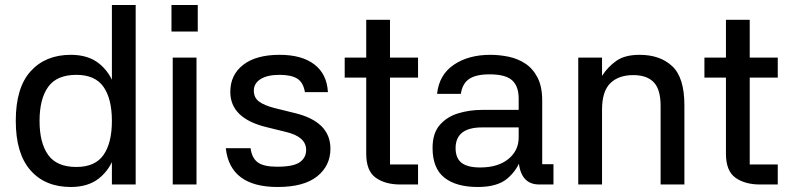

<svg xmlns="http://www.w3.org/2000/svg" viewBox="-20 -737 3144 767"><path d="M427 -717H522V0H427ZM263 10Q160 10 101.5 -57Q43 -124 43 -254Q43 -387 102.5 -452.5Q162 -518 263 -518Q332 -518 375.5 -483.5Q419 -449 439 -389.5Q459 -330 459 -254Q459 -178 439 -118.5Q419 -59 375.5 -24.5Q332 10 263 10ZM285 -70Q360 -70 393.5 -118Q427 -166 427 -254Q427 -342 393.5 -390Q360 -438 285 -438Q207 -438 172.5 -390Q138 -342 138 -254Q138 -166 172.5 -118Q207 -70 285 -70Z M765 -507V0H670V-507ZM665 -717H770V-611H665Z M1198 -369Q1192 -407 1168 -422.5Q1144 -438 1097 -438Q1048 -438 1021 -421Q994 -404 994 -375Q994 -347 1014.5 -331.5Q1035 -316 1078 -305L1155 -286Q1300 -252 1300 -143Q1300 -75 1247 -32.5Q1194 10 1089 10Q899 10 882 -145H981Q986 -106 1009.5 -88.5Q1033 -71 1087 -71Q1152 -71 1177.5 -89Q1203 -107 1203 -138Q1203 -191 1122 -210L1045 -229Q900 -264 900 -370Q900 -438 951.5 -478Q1003 -518 1097 -518Q1186 -518 1236 -479.5Q1286 -441 1290 -369Z M1650 -427H1538V-80H1650V0H1579Q1519 0 1481 -27Q1443 -54 1443 -123V-427H1357V-507H1443V-658H1538V-507H1650Z M2191 0H2134Q2052 0 2051 -113L2063 -108Q2047 -58 2007 -24Q1967 10 1889 10Q1802 10 1755 -27.5Q1708 -65 1708 -146Q1708 -205 1737 -238Q1766 -271 1811 -284.5Q1856 -298 1905 -298H2052V-343Q2052 -393 2025.5 -416.5Q1999 -440 1936 -440Q1881 -440 1854 -421.5Q1827 -403 1821 -362H1726Q1734 -438 1792.5 -478Q1851 -518 1939 -518Q1975 -518 2011.5 -510.5Q2048 -503 2078.5 -483Q2109 -463 2127.5 -427Q2146 -391 2146 -335V-81H2191ZM1800 -145Q1800 -105 1824 -86.5Q1848 -68 1898 -68Q1969 -68 2010.5 -101.5Q2052 -135 2052 -188V-228H1906Q1800 -228 1800 -145Z M2385 0H2290V-507H2385V-434Q2409 -471 2443 -494.5Q2477 -518 2535 -518Q2617 -518 2665.5 -472.5Q2714 -427 2714 -317V0H2619V-314Q2619 -380 2591.5 -408.5Q2564 -437 2510 -437Q2451 -437 2418 -404.5Q2385 -372 2385 -299Z M3087 -427H2975V-80H3087V0H3016Q2956 0 2918 -27Q2880 -54 2880 -123V-427H2794V-507H2880V-658H2975V-507H3087Z"/></svg>

Font: 42dot Sans Medium
Style: Regular
Weight: 500
Designer: 42dot
Version: Version 1.000